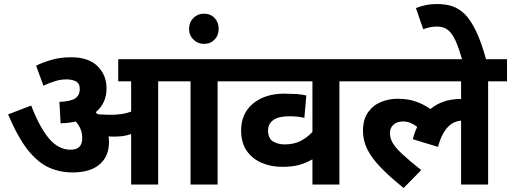

<svg xmlns="http://www.w3.org/2000/svg" viewBox="-20 -916 2537 953"><path d="M521 -210.9Q521 -140.6 475.1 -100.6Q428.7 -60.1 339.8 -60.1Q277.3 -60.1 222.7 -84.5Q168.9 -108.4 118.2 -171.4Q69.3 -233.4 20 -348.1L134.8 -392.1Q175.8 -285.6 222.7 -229Q270 -172.9 330.1 -172.9Q388.2 -172.9 388.2 -230Q388.2 -277.3 356 -313Q321.3 -304.7 280.8 -304.2L274.9 -410.2Q333.5 -413.1 355 -428.7Q376 -444.8 376 -474.1Q376 -502.4 356 -512.7Q335 -522 311 -522Q279.3 -522 252 -512.7Q222.2 -503.9 195.8 -490.2L159.2 -589.8Q186.5 -604.5 233.4 -618.2Q277.8 -631.8 333 -631.8Q418.9 -631.8 463.9 -587.9Q508.8 -543.9 508.8 -477.1Q508.8 -403.8 455.1 -358.9Q457.5 -355.5 462.9 -350.1Q476.1 -347.7 491.2 -347.2Q510.7 -346.2 524.9 -346.2Q556.6 -346.2 581.1 -349.6Q607.9 -353.5 630.9 -361.8V-512.2H566.9V-622.1H1153.8V-512.2H1060.1V0H925.8V-512.2H765.1V0H630.9V-251Q610.4 -243.2 587.4 -240.2Q562 -237.8 542 -237.8Q534.7 -237.8 519 -238.8Q521 -226.6 521 -210.9Z M918.5 -772.9Q918.5 -805.2 939.9 -826.7Q961.4 -848.1 992.7 -848.1Q1024.9 -848.1 1044.9 -826.7Q1065.4 -805.7 1065.4 -772.9Q1065.4 -740.2 1044.9 -719.7Q1024.9 -698.2 992.7 -698.2Q961.4 -698.2 940.4 -719.7Q918.5 -740.2 918.5 -772.9Z M1759.8 -512.2H1664.6V0H1530.8V-125Q1497.1 -106.4 1462.9 -96.7Q1428.7 -87.9 1381.8 -87.9Q1323.2 -87.9 1277.3 -108.4Q1230.5 -128.9 1203.6 -168.9Q1176.8 -209 1176.8 -269Q1176.8 -352.5 1235.4 -401.4Q1294.9 -451.2 1391.6 -451.2Q1414.1 -451.2 1454.1 -449.2Q1488.3 -445.8 1500.5 -441.9L1490.7 -331.1Q1457.5 -338.9 1414.6 -338.9Q1362.8 -338.9 1336.9 -320.3Q1310.5 -301.8 1310.5 -269Q1310.5 -229.5 1335 -213.9Q1359.9 -199.2 1393.6 -199.2Q1436.5 -199.2 1471.2 -215.8Q1506.3 -234.4 1530.8 -261.2V-512.2H1139.6V-622.1H1759.8Z M1744.6 -512.2V-622.1H2496.6V-512.2H2402.8V0H2268.6V-316.9Q2249.5 -316.4 2227.1 -304.7Q2205.1 -292.5 2186.5 -264.6Q2168 -237.3 2153.8 -187L2028.8 -225.1Q2037.6 -258.8 2050.8 -286.1Q2035.2 -298.3 2018.1 -305.7Q2001.5 -313 1980.5 -313Q1949.7 -313 1932.6 -296.9Q1915.5 -280.8 1915.5 -254.9Q1915.5 -228.5 1930.7 -204.1Q1946.8 -178.2 1980 -148.4Q2011.7 -118.7 2070.8 -71.8L1983.4 17.1Q1913.6 -39.1 1869.1 -85.4Q1824.7 -131.8 1803.2 -174.8Q1781.7 -218.8 1781.7 -265.1Q1781.7 -325.2 1808.1 -360.4Q1834 -395.5 1874 -411.1Q1913.6 -425.8 1952.6 -425.8Q2003.9 -425.8 2040.5 -413.1Q2076.7 -401.9 2116.7 -375Q2177.2 -424.8 2266.6 -424.8H2268.6V-512.2Z M2275.4 -615.2Q2259.8 -670.4 2242.2 -711.9Q2225.1 -749.5 2204.1 -766.6Q2182.6 -784.2 2148.4 -784.2Q2130.4 -784.2 2111.8 -780.3Q2092.8 -775.4 2080.6 -771L2044.4 -876Q2071.8 -886.7 2093.8 -890.6Q2117.7 -896 2149.4 -896Q2189.5 -896 2223.6 -885.7Q2257.3 -874.5 2287.1 -845.7Q2315.9 -817.4 2342.8 -761.7Q2369.1 -707 2394.5 -615.2Z"/></svg>

Font: Droid Sans Thai
Style: Bold
Weight: 700
Designer: Steve Matteson
Foundry: Ascender Corporation
Version: Version 1.00